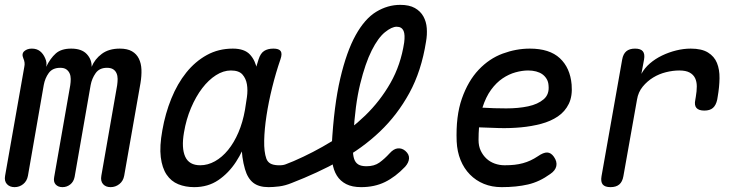

<svg xmlns="http://www.w3.org/2000/svg" viewBox="-39 -760 3059 790"><path d="M-18 -37 61 -485Q63 -494 62 -502.5Q61 -511 57 -520Q49 -539 61 -549.5Q73 -560 92 -560Q112 -560 125.5 -549.5Q139 -539 147 -520Q151 -511 152 -502.5Q153 -494 151 -485Q168 -520 190.5 -540Q213 -560 254 -560Q297 -560 318 -537.5Q339 -515 338 -485Q351 -517 380 -538.5Q409 -560 454 -560Q485 -560 504 -549Q523 -538 532.5 -518.5Q542 -499 543 -473.5Q544 -448 539 -418L472 -37Q468 -15 452 -2.5Q436 10 416 10Q396 10 385 -2.5Q374 -15 378 -37L443 -409Q445 -423 445 -435.5Q445 -448 440.5 -458.5Q436 -469 426.5 -475Q417 -481 401 -481Q370 -481 354.5 -459Q339 -437 334 -410L268 -32Q264 -12 250 -1Q236 10 218 10Q200 10 190 -1Q180 -12 184 -32L250 -409Q252 -422 252 -435Q252 -448 247.5 -458Q243 -468 234 -474.5Q225 -481 209 -481Q177 -481 161.5 -459.5Q146 -438 141 -410L76 -37Q72 -15 56.5 -2.5Q41 10 21 10Q1 10 -10.5 -2.5Q-22 -15 -18 -37Z M1447 10Q1410 10 1385.5 -2.5Q1361 -15 1347 -37.5Q1333 -60 1328.5 -91.5Q1324 -123 1326 -161Q1335 -326 1361 -437Q1387 -548 1424.5 -615.5Q1462 -683 1509 -711.5Q1556 -740 1608 -740Q1645 -740 1668 -727Q1691 -714 1703 -692.5Q1715 -671 1717 -644Q1719 -617 1714 -589Q1695 -468 1645.5 -377.5Q1596 -287 1524 -218.5Q1452 -150 1359.5 -99Q1267 -48 1161 -7Q1134 4 1109.5 7Q1085 10 1066 10Q1026 10 1003 -8Q980 -26 969 -64Q955 -112 955 -167.5Q955 -223 964.5 -282Q974 -341 990.5 -400.5Q1007 -460 1025 -516Q1033 -541 1048 -550.5Q1063 -560 1086 -560Q1109 -560 1116 -549.5Q1123 -539 1115 -516Q1096 -461 1081 -400.5Q1066 -340 1057.5 -284Q1049 -228 1048 -181.5Q1047 -135 1057 -107Q1062 -94 1073 -87.5Q1084 -81 1104 -80Q1124 -79 1136.5 -84Q1149 -89 1169 -97Q1250 -132 1326 -178.5Q1402 -225 1463.5 -284.5Q1525 -344 1567.5 -418.5Q1610 -493 1624 -585Q1626 -600 1625.5 -612.5Q1625 -625 1621.5 -633Q1618 -641 1611 -645.5Q1604 -650 1593 -650Q1573 -650 1545 -627.5Q1517 -605 1490.5 -552.5Q1464 -500 1443 -414.5Q1422 -329 1415 -203Q1413 -170 1413 -146Q1413 -122 1418 -106.5Q1423 -91 1435 -83.5Q1447 -76 1469 -76Q1501 -76 1522 -91Q1543 -106 1564 -129Q1581 -148 1598 -149.5Q1615 -151 1629 -139Q1645 -125 1644 -108Q1643 -91 1628 -74Q1588 -32 1545 -11Q1502 10 1447 10ZM760 10Q724 10 694.5 -2Q665 -14 646.5 -41.5Q628 -69 622.5 -113.5Q617 -158 629 -224Q641 -293 666 -354.5Q691 -416 727.5 -461.5Q764 -507 812 -533.5Q860 -560 919 -560Q967 -560 989.5 -535.5Q1012 -511 1018.5 -473.5Q1025 -436 1020.5 -391.5Q1016 -347 1009 -308Q999 -253 980.5 -196.5Q962 -140 932 -94Q902 -48 859.5 -19Q817 10 760 10ZM785 -80Q816 -80 845.5 -96.5Q875 -113 899.5 -143Q924 -173 942 -215Q960 -257 969 -308Q973 -332 977 -360.5Q981 -389 977 -413Q973 -437 958.5 -453.5Q944 -470 911 -470Q880 -470 849.5 -450.5Q819 -431 793 -397Q767 -363 747 -316Q727 -269 718 -215Q707 -151 723 -115.5Q739 -80 785 -80Z M2240 -115Q2254 -95 2250 -76.5Q2246 -58 2225 -44Q2181 -12 2133.5 -1Q2086 10 2025 10Q1985 10 1952 -3.5Q1919 -17 1894.5 -42Q1870 -67 1856 -101.5Q1842 -136 1840 -178Q1836 -282 1861.5 -354.5Q1887 -427 1930.5 -473Q1974 -519 2029.5 -539.5Q2085 -560 2141 -560Q2222 -560 2264.5 -520.5Q2307 -481 2313 -412Q2317 -365 2301.5 -333Q2286 -301 2256.5 -281Q2227 -261 2187.5 -250.5Q2148 -240 2104.5 -236Q2061 -232 2016.5 -233Q1972 -234 1932 -236Q1931 -224 1930.5 -211Q1930 -198 1930 -184Q1930 -159 1939 -140Q1948 -121 1962.5 -107.5Q1977 -94 1996.5 -87Q2016 -80 2037 -80Q2060 -80 2078 -82Q2096 -84 2112.5 -88.5Q2129 -93 2144 -100Q2159 -107 2174 -117Q2197 -133 2212.5 -132.5Q2228 -132 2240 -115ZM1946 -317Q1994 -314 2044 -314Q2094 -314 2134 -322.5Q2174 -331 2198 -351.5Q2222 -372 2218 -409Q2217 -424 2210 -435.5Q2203 -447 2192.5 -454.5Q2182 -462 2167 -466Q2152 -470 2134 -470Q2110 -470 2082.5 -462.5Q2055 -455 2029 -437.5Q2003 -420 1981.5 -390.5Q1960 -361 1946 -317Z M2473 10Q2450 10 2441 -1Q2432 -12 2436 -35L2521 -515Q2525 -538 2538 -549Q2551 -560 2574 -560Q2597 -560 2606 -549Q2615 -538 2611 -515L2600 -456Q2613 -480 2635 -499Q2657 -518 2685 -531.5Q2713 -545 2743.5 -552.5Q2774 -560 2803 -560Q2848 -560 2874 -544Q2900 -528 2911 -501Q2922 -474 2921.5 -438Q2921 -402 2914 -362L2912 -350Q2907 -327 2894.5 -316Q2882 -305 2859 -305Q2836 -305 2826.5 -316Q2817 -327 2822 -350L2824 -362Q2828 -385 2828 -404.5Q2828 -424 2821 -438.5Q2814 -453 2798.5 -461.5Q2783 -470 2756 -470Q2730 -470 2701.5 -463Q2673 -456 2648.5 -441Q2624 -426 2605.5 -403.5Q2587 -381 2582 -350L2526 -35Q2522 -12 2509 -1Q2496 10 2473 10Z"/></svg>

Font: Maple Mono
Style: Italic
Weight: 400
Italic angle: -10°
Monospace: yes
Designer: subframe7536
Version: Version 7.300